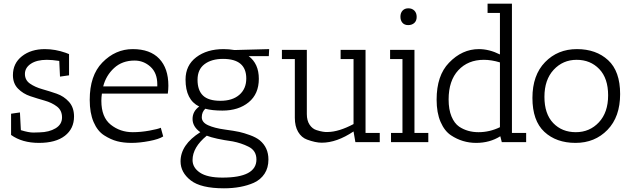

<svg xmlns="http://www.w3.org/2000/svg" viewBox="-20 -770 3424 1040"><path d="M93 -65Q135 -52 160.5 -52Q186 -52 194 -53Q246 -54 281 -75Q316 -96 316 -134Q316 -172 288.5 -193Q261 -214 222 -225Q183 -236 144 -249Q105 -262 77.5 -290Q50 -318 50 -363Q50 -427 99 -465.5Q148 -504 223 -504Q279 -504 336 -484L354 -477V-362L305 -355L301 -440Q261 -446 234 -446Q179 -446 147 -424.5Q115 -403 115 -369.5Q115 -336 142.5 -317Q170 -298 209 -287Q248 -276 287 -262.5Q326 -249 353.5 -218.5Q381 -188 381 -139Q381 -73 331.5 -34.5Q282 4 191 4Q100 4 40 -39V-154L88 -161Z M529 -224Q529 -135 580 -94.5Q631 -54 699 -54Q743 -54 789.5 -62.5Q836 -71 851 -78L864 -31Q841 -16 788.5 -6Q736 4 692.5 4Q649 4 614.5 -5Q580 -14 544 -37Q508 -60 487 -109Q466 -158 466 -229Q466 -361 534 -431Q605 -504 699 -504Q793 -504 842.5 -452Q892 -400 892 -306Q892 -286 889 -263H532Q529 -242 529 -224ZM832 -313Q832 -375 795 -408.5Q758 -442 709 -442Q642 -442 598 -401.5Q554 -361 539 -302H832Q832 -308 832 -313Z M958 104Q958 14 1065 -54Q1023 -84 1023 -125.5Q1023 -167 1059 -193Q985 -229 985 -339Q985 -416 1043 -460Q1101 -504 1191 -504Q1220 -504 1250 -499L1438 -504L1436 -466H1327Q1382 -425 1382 -343Q1382 -261 1327 -216Q1272 -171 1185 -171Q1129 -171 1092 -181Q1073 -163 1073 -135Q1073 -107 1107.5 -91.5Q1142 -76 1196.5 -68.5Q1251 -61 1276 -55.5Q1301 -50 1334 -38Q1367 -26 1387 -10Q1434 29 1434 94Q1434 139 1413 171Q1392 203 1355 220Q1287 250 1193 250Q1068 250 1013 207Q958 164 958 104ZM1023 97Q1023 138 1063 165Q1103 192 1185 192Q1369 192 1369 94Q1369 45 1325 24Q1287 5 1241 -4Q1143 -18 1100 -35Q1023 28 1023 97ZM1314 -345Q1314 -451 1188 -451Q1126 -451 1088 -422.5Q1050 -394 1050 -337.5Q1050 -281 1079.5 -252.5Q1109 -224 1174 -224Q1239 -224 1276.5 -256.5Q1314 -289 1314 -345Z M1895 -58Q1804 3 1723 3Q1689 3 1643 -14Q1613 -25 1595 -55.5Q1577 -86 1577 -132V-450H1507V-500H1642V-152Q1642 -117 1657 -94.5Q1672 -72 1695 -65Q1733 -53 1756 -55Q1816 -56 1895 -98V-450H1825V-500H1960V-50H2037V0H1905Z M2093 -450V-500H2225V-50H2300V0H2098V-50H2160V-450ZM2191 -634Q2171 -634 2160 -646.5Q2149 -659 2149 -679.5Q2149 -700 2160.5 -712.5Q2172 -725 2192 -725Q2212 -725 2224.5 -712.5Q2237 -700 2237 -678.5Q2237 -657 2224 -645.5Q2211 -634 2191 -634Z M2423 -37Q2388 -60 2366.5 -109.5Q2345 -159 2345 -230Q2345 -361 2412 -430Q2483 -504 2574 -504Q2630 -504 2688 -475V-700H2621V-750H2753V-50H2830V0H2698L2690 -32Q2633 4 2559 4Q2485 4 2423 -37ZM2688 -81V-432Q2642 -446 2601 -446Q2515 -446 2462.5 -389.5Q2410 -333 2410 -231Q2410 -177 2425.5 -139.5Q2441 -102 2467 -84Q2512 -54 2572 -54Q2632 -54 2688 -81Z M3097.5 4Q2993 4 2928.5 -56Q2864 -116 2864 -239.5Q2864 -363 2932.5 -433.5Q3001 -504 3105 -504Q3209 -504 3274 -444Q3339 -384 3339 -260.5Q3339 -137 3270.5 -66.5Q3202 4 3097.5 4ZM3103.5 -446Q3029 -446 2979 -392Q2929 -338 2929 -245.5Q2929 -153 2976.5 -103.5Q3024 -54 3099 -54Q3174 -54 3224 -107.5Q3274 -161 3274 -253.5Q3274 -346 3226 -396Q3178 -446 3103.5 -446Z"/></svg>

Font: Antic Slab
Style: Regular
Weight: 400
Designer: Santiago Orozco
Foundry: Santiago Orozco
Version: Version 001.002